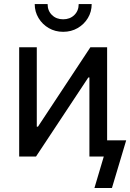

<svg xmlns="http://www.w3.org/2000/svg" viewBox="-20 -777 646 953"><path d="M511.7 0H423.8V-392.6H418.5L158.7 0H75.2V-542.5H162.6V-148.4H168.5L428.7 -542.5H511.7ZM293.5 -619.1Q253.9 -619.1 222.2 -637.5Q190.4 -655.8 171.4 -687.3Q152.3 -718.8 152.3 -756.8H216.3Q216.3 -723.6 238 -702.4Q259.8 -681.2 293.5 -681.2Q327.1 -681.2 348.9 -702.4Q370.6 -723.6 370.6 -756.8H435.1Q435.1 -718.8 416.3 -687.5Q397.5 -656.2 365.5 -637.7Q333.5 -619.1 293.5 -619.1ZM448.7 156.2 495.1 0H463.4V-80.6H606.4L535.6 156.2Z"/></svg>

Font: Inter 16pt
Style: Regular
Weight: 400
Version: Version 4.001;git-66647c0bb